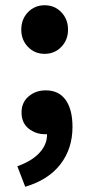

<svg xmlns="http://www.w3.org/2000/svg" viewBox="-20 -517 340 731"><path d="M150 -312Q112 -312 86.5 -338.5Q61 -365 61 -404Q61 -444 86.5 -470.5Q112 -497 150 -497Q188 -497 213.5 -470.5Q239 -444 239 -404Q239 -365 213.5 -338.5Q188 -312 150 -312ZM76 194 46 116Q102 96 131 64Q160 32 159 -6H151Q116 -6 89 -27.5Q62 -49 62 -89Q62 -127 89 -150Q116 -173 154 -173Q204 -173 230 -136.5Q256 -100 256 -34Q256 49 210 108.5Q164 168 76 194Z"/></svg>

Font: Font
Style: ¶
Weight: 700
Designer: Paul D. Hunt
Foundry: Adobe Systems Incorporated
Version: Version 3.000